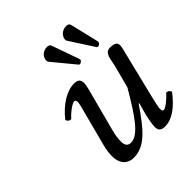

<svg xmlns="http://www.w3.org/2000/svg" viewBox="-186 -778 909 909"><g transform="rotate(-45 268.5 -324.0)"><path d="M506 -352C510 -370 519 -400 519 -412C519 -429 509 -439 477 -439C439 -439 441 -395 431 -357L402 -247C328 -121 279 -50 229 -50C211 -50 199 -60 199 -87C199 -103 201 -124 208 -151L251 -314C259 -346 272 -387 272 -406C272 -425 266 -439 236 -439C188 -439 131 -405 85 -346C88 -337 94 -329 108 -329C134 -359 167 -379 177 -379C184 -379 187 -374 187 -362C187 -353 181 -331 174 -305L130 -137C123 -111 120 -89 120 -70C120 -13 152 10 187 10C265 10 315 -52 386 -156L389 -154L378 -115C369 -83 361 -42 361 -23C361 -4 368 10 398 10C446 10 491 -24 537 -83C534 -92 528 -100 514 -100C488 -70 459 -50 449 -50C442 -50 439 -55 439 -67C439 -76 444 -98 450 -124ZM403 -658C372 -658 357 -636 354 -622C353 -617 352 -611 356 -606L434 -485C435 -483 437 -482 440 -482C451 -482 456 -492 457 -495C457 -496 458 -498 457 -501L423 -644C421 -653 414 -658 403 -658ZM266 -652C242 -652 224 -634 221 -616C219 -610 220 -603 224 -597L315 -487C317 -485 319 -484 322 -484C324 -484 336 -488 338 -498C338 -499 338 -501 337 -502L288 -641C284 -650 278 -652 266 -652Z"/></g></svg>

Font: Libertinus Serif
Style: Italic
Weight: 400
Italic angle: -12°
Designer: Philipp H. Poll, Khaled Hosny
Foundry: Caleb Maclennan
Version: Version 7.050;RELEASE